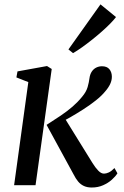

<svg xmlns="http://www.w3.org/2000/svg" viewBox="-20 -847 565 878"><path d="M44.5 0 109.5 -471.5 55 -493 60 -520.5 195 -545 216.5 -531.5 142.5 0ZM399.5 10.5Q379 10.5 363.8 3.5Q348.5 -3.5 337.2 -17Q326 -30.5 316.5 -49.5L193 -276Q228.5 -298.5 258 -318.5Q287.5 -338.5 311.8 -359.5Q336 -380.5 355.5 -404.5Q374.5 -427 380.8 -449.2Q387 -471.5 389 -488.5Q391.5 -507.5 399.8 -519.8Q408 -532 420.2 -538Q432.5 -544 446 -544Q469 -544 480 -530.8Q491 -517.5 491.5 -498Q492 -480.5 484 -463.2Q476 -446 461.5 -429.5Q445.5 -409.5 418.5 -388Q391.5 -366.5 361 -347Q330.5 -327.5 301.8 -311Q273 -294.5 252.5 -284L270.5 -315.5L403 -101.5Q416 -80.5 429.2 -66.8Q442.5 -53 455.5 -53Q465.5 -53 477.5 -58.5Q489.5 -64 503.5 -78.5L517 -54.5Q508 -40 491.2 -25Q474.5 -10 451.2 0.2Q428 10.5 399.5 10.5ZM293 -621 439.5 -827 510.5 -769Q501.5 -757 485 -740Q468.5 -723 447 -704Q425.5 -685 402 -666.2Q378.5 -647.5 355.8 -631.2Q333 -615 314 -604Z"/></svg>

Font: Merriweather 72pt
Style: Italic
Weight: 400
Italic angle: -7.8°
Version: Version 2.101